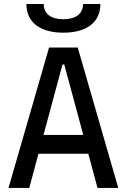

<svg xmlns="http://www.w3.org/2000/svg" viewBox="-20 -928 626 948"><path d="M22 0H124.5L169.9 -168.9H416L461.4 0H564L363.8 -693.4H222.2ZM194.8 -261.7 288.6 -609.4H297.4L391.1 -261.7ZM293 -766.6C408.7 -766.6 475.6 -818.4 475.6 -908.2H390.1C390.1 -860.4 354.5 -833 293 -833C231.4 -833 195.8 -860.4 195.8 -908.2H110.4C110.4 -818.4 177.2 -766.6 293 -766.6Z"/></svg>

Font: Cascadia Code PL
Style: Regular
Weight: 400
Monospace: yes
Designer: Aaron Bell
Foundry: Saja Typeworks
Version: Version 2404.023